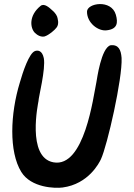

<svg xmlns="http://www.w3.org/2000/svg" viewBox="-20 -911 654 938"><path d="M546 -839C524 -916 405 -896 405 -854C405 -798 461 -757 502 -763C554 -769 557 -800 546 -839ZM178 -882C120 -835 127 -775 150 -751C163 -738 181 -729 198 -733C220 -740 248 -765 256 -776C271 -794 261 -823 259 -830C254 -843 241 -856 237 -859C221 -874 196 -897 178 -882ZM194 -627C186 -665 165 -666 152 -662C122 -653 91 -557 77 -508C30 -355 23 -170 84 -71C132 7 250 10 286 5C413 -12 465 -116 473 -133C504 -199 579 -529 574 -628C571 -668 559 -694 520 -690C474 -677 454 -525 451 -510C436 -440 393 -90 241 -118C109 -142 167 -409 168 -417C168 -435 204 -574 194 -627Z"/></svg>

Font: Carybe
Style: Regular
Weight: 400
Designer: Genilson Lima Santos
Foundry: Genilson Lima Santos
Version: Version 1.010;PS 001.010;hotconv 1.0.70;makeotf.lib2.5.58329